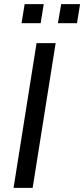

<svg xmlns="http://www.w3.org/2000/svg" viewBox="-20 -915 410 935"><path d="M46 0 158 -705H251L139 0ZM262 -802 278 -895H370L355 -802ZM85 -802 100 -895H193L178 -802Z"/></svg>

Font: Nunito Sans 12pt ExtraLight 12pt Medium
Style: Italic
Weight: 500
Italic angle: -9°
Version: Version 3.101;gftools[0.9.27]